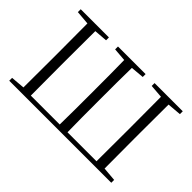

<svg xmlns="http://www.w3.org/2000/svg" viewBox="-117 -1051 1377 1377"><g transform="rotate(45 571.5 -362.5)"><path d="M200 0H1089V-29L983 -38C982 -137 982 -236 982 -341V-388C982 -490 982 -590 983 -687L1089 -696V-725H803V-696L905 -688C906 -590 906 -491 906 -388V-341C906 -234 906 -133 905 -34H611C609 -133 609 -234 609 -341V-388C609 -490 609 -590 611 -687L712 -696V-725H432V-696L532 -688C534 -590 534 -490 534 -388V-341C534 -234 534 -134 532 -34H239C238 -133 238 -234 238 -341V-388C238 -491 238 -590 239 -688L340 -696V-725H54V-696L160 -687C161 -590 161 -490 161 -388V-341C161 -236 161 -137 160 -38L54 -29V0Z"/></g></svg>

Font: Noto Serif CJK SC Light
Style: Regular
Weight: 300
Designer: Ryoko NISHIZUKA 西塚涼子 (kana & ideographs); Frank Grießhammer (Latin, Greek & Cyrillic); Wenlong ZHANG 张文龙 (bopomofo); San
Foundry: Adobe
Version: Version 2.001;hotconv 1.1.0;makeotfexe 2.6.0